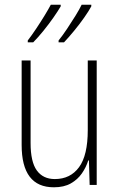

<svg xmlns="http://www.w3.org/2000/svg" viewBox="-20 -786 507 816"><path d="M391 -529V0H361L358 -104H355Q346 -75 328 -49Q310 -23 281 -6.5Q252 10 209 10Q72 10 72 -170V-529H110V-178Q110 -98 136.5 -61.5Q163 -25 213 -25Q279 -25 316 -75.5Q353 -126 353 -233V-529ZM368 -759Q358 -740 338 -711.5Q318 -683 294.5 -654.5Q271 -626 252 -606H229V-614Q246 -635 265 -663.5Q284 -692 301 -719.5Q318 -747 327 -766H368ZM238 -759Q227 -740 207.5 -712Q188 -684 164.5 -655Q141 -626 121 -606H98V-614Q115 -636 134 -664.5Q153 -693 169.5 -720Q186 -747 196 -766H238Z"/></svg>

Font: Noto Sans Khmer UI Condensed ExtraLight
Style: Regular
Weight: 200
Width: 3
Designer: Danh Hong and the Monotype Design Team
Foundry: Monotype Imaging Inc.
Version: Version 2.002; ttfautohint (v1.8.4.7-5d5b)